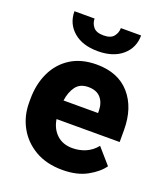

<svg xmlns="http://www.w3.org/2000/svg" viewBox="-139 -843 820 949"><g transform="rotate(20 271.0 -369.0)"><path d="M299.8 9.8Q215.8 9.8 156 -25.1Q96.2 -60.1 64.2 -118.2Q32.2 -176.3 32.2 -246.6V-265.1Q32.2 -343.8 61.5 -405.5Q90.8 -467.3 146.7 -502.7Q202.6 -538.1 283.2 -538.1Q396 -538.1 457.8 -467.5Q519.5 -397 519.5 -279.3V-216.8H187.5Q195.3 -167.5 227.1 -137.9Q258.8 -108.4 309.6 -108.4Q345.7 -108.4 378.4 -122.3Q411.1 -136.2 435.1 -166L506.3 -84.5Q481.9 -48.8 429.2 -19.5Q376.5 9.8 299.8 9.8ZM282.2 -419.4Q238.3 -419.4 216.6 -390.1Q194.8 -360.8 188.5 -314.9H370.1V-326.7Q369.6 -368.2 347.7 -393.8Q325.7 -419.4 282.2 -419.4ZM332.5 -748H439Q439 -683.1 391.6 -642.3Q344.2 -601.6 263.7 -601.6Q182.6 -601.6 135.5 -642.3Q88.4 -683.1 88.4 -748H194.3Q194.3 -723.1 210 -703.9Q225.6 -684.6 263.7 -684.6Q301.3 -684.6 316.9 -703.9Q332.5 -723.1 332.5 -748Z"/></g></svg>

Font: Vazirmatn RD ExtraBold
Style: Regular
Weight: 800
Designer: Saber Rastikerdar
Foundry: Saber Rastikerdar
Version: Version 32.102